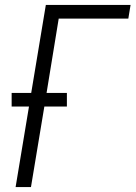

<svg xmlns="http://www.w3.org/2000/svg" viewBox="-20 -755 547 775"><path d="M43 0 97 -325H27V-380H106L165 -735H507L498 -680H217L168 -380H250V-325H159L105 0Z"/></svg>

Font: Iosevka Curly Light Oblique
Style: Regular
Weight: 300
Italic angle: -9°
Monospace: yes
Designer: Belleve Invis
Foundry: Belleve Invis
Version: Version 11.1.0; ttfautohint (v1.8.3)